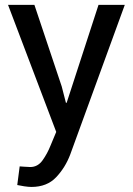

<svg xmlns="http://www.w3.org/2000/svg" viewBox="-20 -548 543 782"><path d="M231.4 -195.8 248.5 -129.4H251.5L381.3 -528.3H488.3L266.1 81.1Q246.1 134.3 208.7 173.8Q171.4 213.4 107.9 213.4Q96.2 213.4 78.1 210.7Q60.1 208 50.3 205.6L60.1 129.9Q57.1 129.4 77.4 130.9Q97.7 132.3 103 132.3Q133.8 132.3 153.3 105Q172.9 77.6 186 44.4L209 -10.7L12.7 -528.3H120.1Z"/></svg>

Font: GeogebraSans
Style: Regular
Weight: 400
Designer: Google
Version: Version 1.100140; 2013